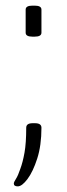

<svg xmlns="http://www.w3.org/2000/svg" viewBox="-20 -545 238 681"><path d="M43 116Q29 116 29 106Q29 101 36.5 89.5Q44 78 52 54Q61 30 67 -4Q73 -38 73 -92Q73 -108 96 -108H104Q127 -108 127 -92Q127 -29 112 17.5Q97 64 77.5 90Q58 116 43 116ZM95 -415Q71 -415 71 -429V-511Q71 -525 95 -525H103Q127 -525 127 -511V-429Q127 -415 103 -415Z"/></svg>

Font: Asap ExtraLight
Style: Regular
Weight: 200
Designer: Pablo Cosgaya
Foundry: Omnibus-Type
Version: Version 3.001; ttfautohint (v1.8.4.7-5d5b)